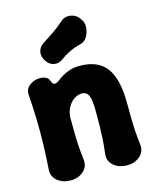

<svg xmlns="http://www.w3.org/2000/svg" viewBox="-117 -851 775 951"><g transform="rotate(-15 270.0 -375.5)"><path d="M35 -443Q32 -473 55.5 -491.5Q79 -510 109 -510Q127 -510 140 -503.5Q153 -497 158 -481Q161 -471 167 -466.5Q173 -462 184 -466Q190 -468 200.5 -476.5Q211 -485 227.5 -494.5Q244 -504 265.5 -511Q287 -518 315 -518Q409 -518 452 -460Q495 -402 495 -278Q495 -236 495.5 -203Q496 -170 498 -137Q500 -104 505 -63Q509 -27 482.5 -4Q456 19 417 19Q375 19 348 -4Q321 -27 325 -63Q330 -104 332 -137Q334 -170 334.5 -203Q335 -236 335 -278Q335 -338 325 -360.5Q315 -383 290 -383Q269 -383 249 -369Q229 -355 217 -331Q205 -307 205 -278Q205 -236 205.5 -203Q206 -170 208 -137Q210 -104 215 -63Q219 -27 192.5 -4Q166 19 127 19Q87 19 60 -3Q33 -25 35 -61Q40 -130 41.5 -191Q43 -252 41.5 -313.5Q40 -375 35 -443ZM240 -570Q218 -554 193.5 -560Q169 -566 155 -591L154 -593Q141 -615 146 -637Q151 -659 172 -673Q202 -692 230 -711Q258 -730 286 -755Q300 -768 318 -770Q336 -772 353.5 -764.5Q371 -757 382 -740L386 -734Q398 -717 396 -692Q394 -667 382 -647Q370 -627 349 -621Q315 -613 288 -599.5Q261 -586 240 -570Z"/></g></svg>

Font: Winky Sans
Style: Bold
Weight: 700
Designer: Simon Atzbach
Foundry: typofactur
Version: Version 1.205